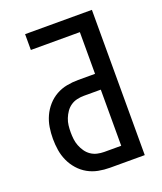

<svg xmlns="http://www.w3.org/2000/svg" viewBox="-136 -824 772 913"><g transform="rotate(-20 250.0 -367.5)"><path d="M262 0Q233 0 204.5 -5.5Q176 -11 151 -25Q126 -39 106.5 -61Q87 -83 75 -109.5Q63 -136 58.5 -164.5Q54 -193 54 -222Q54 -251 58.5 -279.5Q63 -308 75 -334.5Q87 -361 106.5 -383Q126 -405 151 -419Q176 -433 204.5 -438.5Q233 -444 262 -444H348V-655H100V-735H438V0ZM262 -80H348V-364H262Q245 -364 227.5 -360Q210 -356 195.5 -346Q181 -336 171 -321.5Q161 -307 154.5 -290.5Q148 -274 146 -257Q144 -240 144 -222Q144 -205 146 -187.5Q148 -170 154.5 -153.5Q161 -137 171 -122.5Q181 -108 195.5 -98Q210 -88 227.5 -84Q245 -80 262 -80Z"/></g></svg>

Font: Iosevka Curly Medium
Style: Regular
Weight: 500
Monospace: yes
Designer: Belleve Invis
Foundry: Belleve Invis
Version: Version 22.1.2; ttfautohint (v1.8.4)